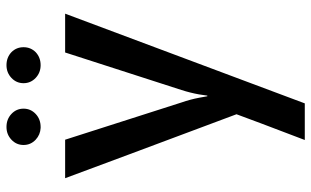

<svg xmlns="http://www.w3.org/2000/svg" viewBox="-207 -557 978 604"><g transform="rotate(-90 282.0 -255.0)"><path d="M541 -539.1Q510.7 -539.1 418.9 -539.1Q389.6 -447.3 300.8 -172.9Q292 -145.5 287.1 -118.2Q283.2 -91.8 283.2 -91.8Q282.2 -91.8 281.2 -91.8Q281.2 -91.8 276.4 -118.2Q271.5 -144.5 261.7 -172.9Q222.7 -294.9 144.5 -539.1Q114.3 -539.1 23.4 -539.1Q73.2 -404.3 224.6 0Q205.1 53.7 143.6 214.8Q172.9 214.8 258.8 214.8Q329.1 26.4 541 -539.1ZM242.2 -669.9Q242.2 -692.4 225.6 -708Q209 -723.6 184.6 -723.6Q161.1 -723.6 144.5 -708Q127.9 -692.4 127.9 -669.9Q127.9 -647.5 144.5 -631.8Q160.2 -617.2 181.6 -616.2Q183.6 -616.2 184.6 -616.2Q209 -616.2 225.6 -631.8Q242.2 -647.5 242.2 -669.9ZM435.5 -669.9Q435.5 -692.4 419.9 -708Q403.3 -723.6 378.9 -723.6Q355.5 -723.6 338.9 -708Q322.3 -692.4 322.3 -669.9Q322.3 -647.5 338.9 -631.8Q355.5 -616.2 378.9 -616.2Q403.3 -616.2 419.9 -631.8Q435.5 -647.5 435.5 -669.9Z"/></g></svg>

Font: DaxlinePro-Medium
Style: Medium
Weight: 400
Designer: Hans Reichel
Version: Version 7.502; 2006